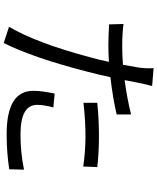

<svg xmlns="http://www.w3.org/2000/svg" viewBox="74 -903 852 1040"><g transform="rotate(90 500.0 -383.0)"><path d="M537 -484Q629 -493 716 -493Q806 -493 885 -484L882 -408Q798 -420 718 -420Q631 -420 537 -409ZM600 -589Q512 -568 398 -555Q386 -497 367 -425Q293 -138 213 23L125 -6Q212 -152 290 -444Q305 -498 315 -547Q269 -544 226 -544Q182 -544 112 -548L110 -626Q164 -619 228 -619Q283 -619 331 -623Q339 -665 346 -709Q352 -754 349 -789L446 -781Q436 -745 428 -704L414 -632Q512 -645 600 -667ZM562 -246Q548 -196 548 -158Q548 -68 708 -68Q806 -68 899 -87L897 -7Q804 7 707 7Q472 7 472 -137Q472 -185 487 -253Z"/></g></svg>

Font: 思源黑体R
Style: Regular
Weight: 400
Designer: Ryoko NISHIZUKA  (kana & ideographs); Paul D. Hunt (Latin, Greek & Cyrillic); Wenlong ZHANG  (bopomofo); Sandoll Communi
Foundry: Adobe Systems Incorporated
Version: Version 1.00 June 24, 2014, initial release